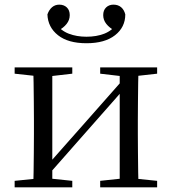

<svg xmlns="http://www.w3.org/2000/svg" viewBox="-20 -806 741 826"><path d="M352 -620Q273 -620 229.5 -654.5Q186 -689 184 -744Q191 -764 204 -775Q217 -786 235 -786Q255 -786 267.5 -774Q280 -762 280 -741Q280 -720 266.5 -703Q253 -686 230 -674L218 -706Q242 -674 276 -661Q310 -648 352 -648Q395 -648 428.5 -661Q462 -674 486 -706L474 -674Q451 -686 437.5 -703Q424 -720 424 -741Q424 -762 436.5 -774Q449 -786 468 -786Q488 -786 501 -775Q514 -764 519 -744Q519 -689 475 -654.5Q431 -620 352 -620ZM43 0V-28L152 -39H186L291 -28V0ZM411 0V-28L514 -39H548L656 -28V0ZM123 0Q124 -24 124.5 -65Q125 -106 125.5 -150Q126 -194 126 -229V-288Q126 -322 125.5 -366Q125 -410 124.5 -451Q124 -492 123 -516H205V0ZM182 -47 147 -66H158L335 -266L516 -471L550 -451H538L360 -249ZM495 0V-516H576Q575 -492 574.5 -451Q574 -410 573.5 -366Q573 -322 573 -288V-229Q573 -194 573.5 -150Q574 -106 574.5 -65Q575 -24 576 0ZM43 -489V-516H291V-489L187 -477H153ZM411 -489V-516H656V-489L549 -477H514Z"/></svg>

Font: Noto Serif SC
Style: Regular
Weight: 400
Designer: Ryoko NISHIZUKA 西塚涼子 (kana & ideographs); Frank Grießhammer (Latin, Greek & Cyrillic); Wenlong ZHANG 张文龙 (bopomofo); San
Foundry: Adobe
Version: Version 2.002-H1;hotconv 1.1.0;makeotfexe 2.6.0